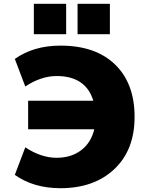

<svg xmlns="http://www.w3.org/2000/svg" viewBox="-20 -980 756 1010"><path d="M388 -800V-960H558V-800ZM158 -800V-960H328V-800ZM128 -300V-450H471Q431 -580 278 -580Q196 -580 113 -525L58 -670Q157 -740 298 -740Q483 -740 585.5 -640.5Q688 -541 688 -365Q688 -191 581.5 -90.5Q475 10 298 10Q157 10 58 -60L113 -205Q196 -150 278 -150Q354 -150 406.5 -189.5Q459 -229 476 -300Z"/></svg>

Font: Mplus 1p Black
Style: Regular
Weight: 900
Version: Version 1.061